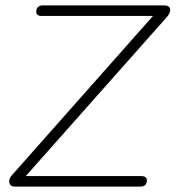

<svg xmlns="http://www.w3.org/2000/svg" viewBox="-20 -690 650 710"><path d="M24 -42 566 -654V-631H134Q124 -631 119 -635Q114 -639 114 -647Q114 -659 121 -664.5Q128 -670 137 -670H588Q600 -670 605.5 -664Q611 -658 609 -648.5Q607 -639 598 -628L55 -16V-39H502Q512 -39 517.5 -35Q523 -31 523 -24Q523 -11 516.5 -5.5Q510 0 500 0H34Q24 0 18.5 -6Q13 -12 14 -22Q15 -32 24 -42Z"/></svg>

Font: SN Pro Thin
Style: Italic
Weight: 200
Italic angle: -9°
Designer: Tobias Whetton
Foundry: Supernotes
Version: Version 1.003;Glyphs 3.3 (3324)